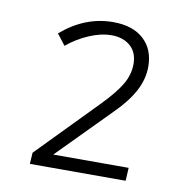

<svg xmlns="http://www.w3.org/2000/svg" viewBox="-58 -769 495 537"><g transform="rotate(10 190.0 -500.5)"><path d="M121 -322H335L333 -285H61L63 -317L227 -485Q265 -524 281.5 -552Q298 -580 298 -610Q298 -643 277.5 -661Q257 -679 223 -679Q195 -679 161.5 -665Q128 -651 99 -627L75 -658Q142 -716 222 -716Q278 -716 309 -687.5Q340 -659 340 -610Q340 -574 321 -539Q302 -504 261 -464Z"/></g></svg>

Font: Muli ExtraLight
Style: Italic
Weight: 275
Italic angle: -4.541°
Designer: Vernon Adams
Foundry: Vernon Adams
Version: Version 2.001